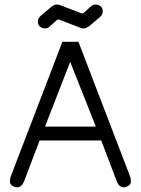

<svg xmlns="http://www.w3.org/2000/svg" viewBox="-20 -804 616 840"><path d="M333 -747.1Q337.9 -745.1 340.8 -745.1Q343.8 -745.1 345.7 -747.1L376 -774.4Q385.7 -784.2 398.4 -784.2Q411.1 -784.2 420.4 -776.4Q429.7 -768.6 429.7 -753.9Q429.7 -739.3 414.1 -726.6L370.1 -689.5Q356.4 -679.7 346.7 -679.7Q336.9 -679.7 334 -681.6L242.2 -716.8Q237.3 -718.8 234.4 -718.8Q231.4 -718.8 229.5 -716.8L199.2 -689.5Q189.5 -679.7 176.8 -679.7Q164.1 -679.7 154.8 -687.5Q145.5 -695.3 145.5 -710Q145.5 -724.6 161.1 -737.3L205.1 -774.4Q217.8 -784.2 227.5 -784.2Q237.3 -784.2 241.2 -782.2ZM323.2 -621.1 549.8 -30.3Q552.7 -21.5 552.7 -9.8Q552.7 2 542 8.8Q531.2 15.6 522.5 15.6Q501 15.6 491.2 -9.8L422.9 -189.5H153.3L85 -9.8Q74.2 15.6 53.7 15.6Q44.9 15.6 34.2 8.8Q23.4 2 23.4 -9.8Q23.4 -21.5 26.4 -30.3L252.9 -621.1ZM399.4 -250 287.1 -533.2 176.8 -250Z"/></svg>

Font: Jura
Style: Medium
Weight: 500
Version: Version 2.6.1